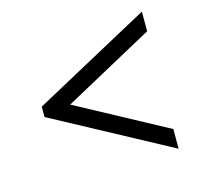

<svg xmlns="http://www.w3.org/2000/svg" viewBox="-80 -697 719 679"><g transform="rotate(-15 279.5 -358.0)"><path d="M494 -107 65 -338V-376L494 -609V-537L164 -357L494 -179Z"/></g></svg>

Font: Noto Serif Khojki
Style: Regular
Weight: 400
Designer: Juan Bruce
Version: Version 2.002